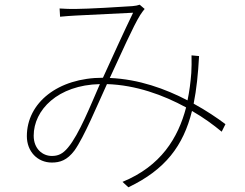

<svg xmlns="http://www.w3.org/2000/svg" viewBox="-20 -746 1040 815"><path d="M825 -508 793 -511C794 -485 793 -457 792 -436C789 -397 784 -358 776 -320C682 -369 569 -410 446 -415C493 -516 546 -636 575 -682C583 -694 588 -701 594 -708L573 -726C564 -723 555 -721 542 -720C504 -717 348 -708 300 -708C280 -708 257 -708 233 -710L235 -675C257 -677 279 -679 302 -680C348 -682 505 -690 545 -692C507 -614 460 -510 417 -416C225 -416 94 -309 94 -168C94 -103 139 -56 200 -56C235 -56 265 -66 296 -107C337 -164 394 -302 434 -389C557 -385 673 -343 770 -290C736 -160 663 -41 500 26L525 49C682 -26 758 -127 795 -275C844 -247 886 -216 921 -187L937 -219C901 -246 855 -277 802 -306C814 -366 821 -432 825 -508ZM404 -389C365 -300 316 -176 269 -120C246 -92 226 -84 200 -84C161 -84 123 -114 123 -170C123 -279 225 -385 404 -389Z"/></svg>

Font: Noto Sans CJK SC Thin
Style: Regular
Weight: 100
Designer: Ryoko NISHIZUKA 西塚涼子 (kana, bopomofo & ideographs); Paul D. Hunt (Latin, Greek & Cyrillic); Sandoll Communications 산돌커뮤니
Foundry: Adobe
Version: Version 2.004;hotconv 1.0.118;makeotfexe 2.5.65603